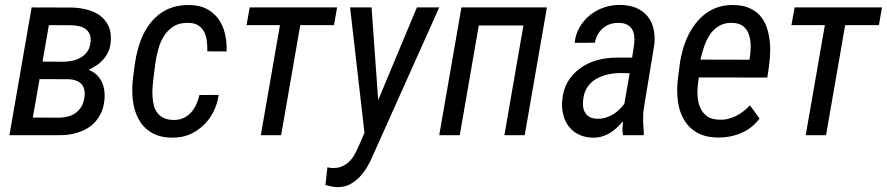

<svg xmlns="http://www.w3.org/2000/svg" viewBox="-20 -559 3667 794"><path d="M110.8 -528.3 19 0H224.1C249 0.5 272.5 -2.4 294.4 -8.8C316.4 -14.6 336.4 -23.9 353.5 -36.6C370.6 -49.3 384.3 -65.4 394.5 -85C404.8 -104 411.1 -127 412.6 -153.8C413.1 -166 412.6 -178.2 410.6 -190.4C408.2 -202.1 404.8 -213.4 399.4 -223.6C394 -233.9 386.7 -243.2 377.9 -251.5C369.1 -259.3 358.9 -265.6 346.7 -270C358.9 -275.9 370.6 -282.7 381.3 -290C392.1 -297.4 401.4 -306.2 409.7 -315.9C417.5 -325.2 423.8 -335.9 429.2 -348.1C434.1 -359.9 437 -373 438 -387.7C439.9 -412.6 437 -434.1 428.7 -451.7C420.4 -469.2 408.7 -483.4 393.6 -494.6C378.4 -505.9 360.4 -513.7 340.3 -519C320.3 -524.4 298.8 -527.3 276.9 -527.8ZM238.8 -303.7 155.8 -304.2 182.1 -455.1 275.9 -454.6C287.6 -454.1 298.8 -452.6 309.1 -450.2C319.3 -447.8 328.1 -443.4 335.4 -438C342.8 -432.1 348.1 -424.8 351.6 -415.5C355 -406.2 356 -395 354 -381.8C352.1 -366.7 347.7 -354.5 340.3 -344.7C333 -334.5 323.7 -326.7 313.5 -320.8C302.7 -314.5 291 -310.1 278.3 -307.6C265.1 -305.2 252 -303.7 238.8 -303.7ZM115.7 -72.8 143.6 -231.9 264.2 -231.4C287.6 -230.5 305.2 -223.6 316.9 -211.4C328.1 -198.7 332.5 -180.2 329.1 -156.2C327.1 -142.1 323.2 -129.9 317.4 -119.6C311.5 -109.4 304.2 -100.6 295.4 -93.8C286.1 -86.4 275.9 -81.5 264.2 -78.1C252.4 -74.7 239.7 -72.8 226.1 -72.3Z M695.3 -63C679.2 -63.5 666 -66.4 655.8 -71.8C645.5 -77.1 636.7 -84 630.4 -92.8C624 -101.6 619.1 -111.8 616.2 -123C613.3 -134.3 611.3 -146.5 610.8 -159.2C609.9 -171.4 609.9 -184.1 610.8 -197.3C611.8 -210 612.8 -222.2 614.3 -233.9L622.1 -293.9C624.5 -314.5 628.9 -335 634.8 -356C640.1 -376.5 648.4 -395 659.2 -411.6C669.4 -427.7 683.1 -440.9 699.7 -451.2C716.3 -460.9 736.8 -465.3 761.7 -464.4C778.3 -463.9 791.5 -460 801.8 -452.6C812 -445.3 819.8 -436.5 825.2 -425.3C830.6 -414.1 834 -401.9 835.4 -388.2C836.9 -374 837.9 -360.4 837.4 -346.7L917 -346.2C918 -371.1 916 -395 910.6 -418C905.3 -440.9 897 -460.9 884.8 -478.5C872.6 -496.1 856.4 -510.3 837.4 -521C817.9 -531.7 794.4 -537.6 766.6 -538.1C742.2 -538.6 720.2 -536.1 700.2 -530.8C680.2 -524.9 662.6 -516.6 646.5 -505.9C630.4 -494.6 616.2 -481.4 604 -466.3C591.8 -451.2 581.1 -434.1 572.3 -416C563.5 -397.5 556.2 -377.9 550.8 -357.4C544.9 -336.4 540.5 -315.4 537.6 -293.9L529.8 -234.4C526.4 -204.1 525.9 -174.3 529.3 -145.5C532.7 -116.7 540 -90.8 552.2 -67.9C564.5 -44.9 581.5 -26.4 604 -12.2C626.5 2 655.3 9.8 690.4 10.3C716.3 10.7 740.7 6.8 762.7 -2.4C784.7 -11.7 803.7 -24.4 820.8 -40.5C837.9 -56.6 851.6 -75.2 862.8 -97.2C873.5 -118.7 880.9 -141.6 884.3 -166.5L804.7 -166C801.3 -151.9 796.9 -138.2 791 -126C785.2 -113.3 777.8 -102.1 769 -92.8C759.8 -83 749.5 -75.7 737.3 -70.3C725.1 -64.9 711.4 -62.5 695.3 -63Z M1221.7 -455.1H1361.3L1374 -528.3H1012.7L999.5 -455.1H1137.7L1058.6 0H1142.6Z M1704.1 -528.3 1543.9 -145 1516.6 -528.3H1427.7L1487.3 -9.8L1461.9 48.3C1456.5 60.5 1450.7 72.3 1444.3 83.5C1438 94.2 1430.2 103.5 1421.4 111.8C1412.6 119.6 1402.3 126 1391.1 130.4C1379.9 134.8 1366.7 136.2 1352.1 135.7C1345.7 135.3 1339.4 134.3 1334 132.8L1325.7 206.1L1349.1 211.9C1357.4 213.4 1365.2 214.4 1373.5 214.8C1392.6 215.3 1410.2 211.9 1425.8 204.1C1440.9 195.8 1455.1 185.5 1467.3 172.9C1479.5 159.7 1490.2 145.5 1499.5 129.4C1508.8 113.3 1516.6 97.7 1522.9 82L1796.4 -528.3Z M2065.9 0H2149.9L2241.7 -528.3H1888.2L1796.4 0H1881.3L1960 -453.6H2144.5Z M2556.6 0H2641.6L2642.6 -8.3C2641.1 -26.9 2640.1 -44.9 2639.6 -62C2639.2 -79.1 2640.1 -96.7 2643.1 -115.2L2686 -375.5C2688.5 -399.9 2687 -421.9 2682.1 -441.9C2677.2 -461.9 2668.9 -479 2656.7 -493.2C2644.5 -507.3 2629.4 -518.1 2610.8 -526.4C2591.8 -534.2 2570.3 -538.1 2545.4 -538.6C2522.5 -539.1 2500 -535.6 2478.5 -528.3C2456.5 -521 2437 -510.3 2419.9 -496.6C2402.8 -482.4 2388.2 -465.8 2377 -446.8C2365.7 -427.2 2358.9 -405.8 2356.4 -381.8L2439.9 -382.3C2442.4 -394.5 2446.3 -405.3 2451.7 -415.5C2457 -425.8 2464.4 -434.6 2472.7 -441.9C2481 -449.2 2490.2 -454.6 2501 -458.5C2511.7 -462.4 2523.4 -464.4 2536.6 -464.4C2550.8 -464.4 2562 -462.4 2571.3 -458C2580.6 -453.6 2587.4 -447.3 2592.8 -439.9C2597.7 -432.1 2601.1 -422.9 2602.5 -412.1C2604 -401.4 2604 -389.6 2602.5 -377L2594.2 -320.8H2531.2C2502.9 -320.8 2475.6 -317.4 2449.2 -310.1C2422.9 -302.7 2399.4 -291.5 2378.9 -276.4C2357.9 -261.2 2340.8 -242.7 2327.6 -220.2C2314.5 -197.3 2306.6 -170.9 2304.7 -140.1C2303.2 -118.7 2305.2 -98.6 2310.5 -80.6C2315.4 -62.5 2323.2 -46.4 2334.5 -33.2C2345.7 -19.5 2359.4 -8.8 2376.5 -1.5C2393.1 6.3 2412.6 10.3 2435.1 10.3C2447.8 10.3 2460 8.3 2471.2 4.9C2482.4 1.5 2493.2 -3.4 2503.4 -9.8C2513.2 -15.6 2522.5 -22.9 2531.2 -31.2C2540 -39.6 2548.3 -48.3 2556.2 -57.6C2555.2 -47.9 2554.7 -38.1 2554.2 -28.8C2553.7 -19.5 2554.7 -9.8 2556.6 0ZM2452.6 -67.9C2439.5 -67.9 2428.7 -69.8 2420.4 -74.2C2412.1 -78.1 2405.3 -84 2400.9 -91.3C2396 -98.6 2393.1 -106.9 2391.6 -117.2C2390.1 -127.4 2390.6 -138.2 2392.1 -150.4C2394.5 -169.9 2400.4 -186.5 2410.2 -200.2C2419.4 -213.4 2431.6 -224.6 2445.8 -232.9C2460 -241.2 2476.1 -247.1 2493.2 -251C2510.3 -254.9 2527.8 -256.8 2545.4 -256.8L2584 -256.3L2562 -129.9C2555.7 -121.1 2548.3 -112.8 2540.5 -105.5C2532.2 -97.7 2523.9 -90.8 2514.6 -85.4C2505.4 -80.1 2495.6 -75.7 2485.4 -72.8C2475.1 -69.3 2463.9 -67.9 2452.6 -67.9Z M2947.8 9.8C2981.4 10.3 3013.2 4.4 3043.9 -8.3C3074.7 -21 3100.1 -41 3121.1 -68.4L3081.5 -123.5C3072.8 -114.7 3064 -106.4 3054.7 -99.1C3045.4 -91.8 3035.2 -85.4 3024.9 -80.1C3014.6 -74.7 3003.4 -70.8 2992.2 -67.9C2980.5 -64.9 2968.3 -63.5 2955.6 -64C2933.1 -64.5 2915.5 -69.3 2902.3 -79.6C2889.2 -89.8 2879.9 -102.5 2874 -118.2C2867.7 -133.8 2864.7 -150.9 2864.3 -169.9C2863.8 -188.5 2865.2 -207 2868.2 -225.1L2870.1 -238.8L3153.3 -238.3L3160.6 -288.6C3163.1 -307.6 3164.6 -327.1 3165 -347.2C3165.5 -366.7 3164.1 -385.7 3161.1 -404.3C3158.2 -422.4 3153.3 -439.5 3147 -455.6C3140.6 -471.7 3131.3 -485.4 3120.1 -497.6C3108.4 -509.8 3094.2 -519 3077.1 -526.4C3060.1 -533.7 3039.6 -537.6 3016.1 -538.1C2992.2 -538.6 2970.2 -536.1 2950.7 -529.8C2930.7 -523.4 2913.1 -514.2 2897.5 -502.4C2881.3 -490.2 2867.7 -476.6 2855.5 -460.4C2843.3 -444.3 2832.5 -426.8 2823.7 -407.7C2814.9 -388.7 2807.6 -368.7 2802.2 -348.1C2796.9 -327.1 2792.5 -306.6 2790 -285.6L2782.7 -226.1C2779.3 -195.8 2779.8 -166.5 2783.7 -138.7C2787.6 -110.4 2795.9 -85.4 2809.1 -63.5C2821.8 -41.5 2839.4 -23.9 2862.3 -10.7C2885.3 2.4 2913.6 9.3 2947.8 9.8ZM3010.7 -464.4C3029.3 -463.4 3043.9 -458.5 3054.7 -449.7C3064.9 -440.4 3072.8 -429.2 3077.1 -416C3081.5 -402.3 3084 -387.7 3084.5 -371.6C3084.5 -355.5 3083.5 -339.8 3081.5 -324.7L3079.1 -312L2876.5 -312.5C2880.9 -330.6 2885.7 -348.6 2892.1 -367.2C2898.4 -385.7 2906.7 -402.3 2917 -417.5C2927.2 -432.1 2939.9 -443.8 2955.1 -452.6C2970.2 -461.4 2988.8 -465.3 3010.7 -464.4Z M3475.1 -455.1H3614.7L3627.4 -528.3H3266.1L3252.9 -455.1H3391.1L3312 0H3396Z"/></svg>

Font: Roboto Condensed
Style: Italic
Weight: 400
Designer: Google
Version: Version 1.000;PS 001.000;hotconv 1.0.88;makeotf.lib2.5.64775